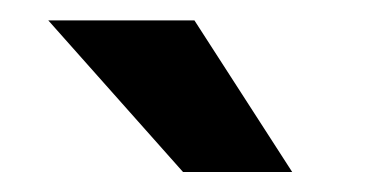

<svg xmlns="http://www.w3.org/2000/svg" viewBox="-20 -770 365 188"><path d="M170.4 -750 266.1 -601.6H159.2L27.3 -750Z"/></svg>

Font: Vazirmatn UI FD SemiBold
Style: Regular
Weight: 600
Designer: Saber Rastikerdar
Foundry: Saber Rastikerdar
Version: Version 33.003